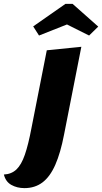

<svg xmlns="http://www.w3.org/2000/svg" viewBox="-133 -769 526 989"><path d="M-7 200Q-45 200 -74.5 183.5Q-104 167 -113 130Q-74 128 -48.5 104Q-23 80 -5 28Q13 -24 29 -109L108 -510L286 -528L197 -76Q179 18 152 79.5Q125 141 86 170.5Q47 200 -7 200ZM68 -586 38 -633 204 -749H241L373 -632L326 -586L212 -643Z"/></svg>

Font: Sansita Swashed Light
Style: Bold
Weight: 700
Version: Version 1.003